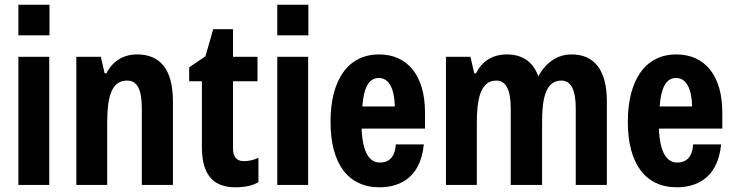

<svg xmlns="http://www.w3.org/2000/svg" viewBox="-20 -785 3118 815"><path d="M58 -635H190V-765H58ZM58 0H189V-544H58Z M304 0H435V-261C435 -361 448 -443 519 -443C564 -443 582 -403 582 -324V0H714V-355C714 -485 664 -554 562 -554C502 -554 457 -524 432 -474H424L408 -544H304Z M979 10C1022 10 1055 2 1077 -12V-115C1055 -105 1034 -101 1015 -101C985 -101 969 -119 969 -156V-440H1073V-544H969V-661H885L852 -546L783 -499V-440H837V-160C837 -46 883 10 979 10Z M1157 -635H1289V-765H1157ZM1157 0H1288V-544H1157Z M1784 -308C1784 -464 1710 -554 1589 -554C1459 -554 1383 -448 1383 -268C1383 -91 1457 10 1591 10C1660 10 1764 -17 1779 -172H1660C1657 -115 1628 -95 1593 -95C1548 -95 1519 -137 1515 -239H1784ZM1518 -333C1524 -411 1544 -454 1588 -454C1629 -454 1654 -413 1656 -333Z M1873 0H2004V-261C2004 -359 2017 -443 2087 -443C2128 -443 2148 -403 2148 -324V0H2281V-265C2281 -362 2294 -443 2363 -443C2404 -443 2424 -403 2424 -324V0H2556V-355C2556 -486 2504 -554 2406 -554C2347 -554 2298 -521 2265 -461C2243 -523 2198 -554 2130 -554C2077 -554 2027 -529 2001 -474H1993L1977 -544H1873Z M3046 -308C3046 -464 2972 -554 2851 -554C2721 -554 2645 -448 2645 -268C2645 -91 2719 10 2853 10C2922 10 3026 -17 3041 -172H2922C2919 -115 2890 -95 2855 -95C2810 -95 2781 -137 2777 -239H3046ZM2780 -333C2786 -411 2806 -454 2850 -454C2891 -454 2916 -413 2918 -333Z"/></svg>

Font: Kathrein 77 Bold Condensed
Style: Regular
Weight: 700
Width: 3
Designer: Lazydogs Typefoundry, based on Open Sans by Ascender Corporation
Foundry: Lazydogs Typefoundry
Version: Version 1.003;PS 001.003;hotconv 1.0.88;makeotf.lib2.5.64775